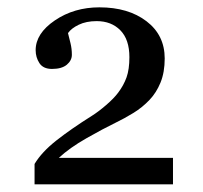

<svg xmlns="http://www.w3.org/2000/svg" viewBox="-20 -729 540 510"><path d="M439.5 -239.3H71.8V-293.5Q90.8 -325.2 129.9 -356Q168.9 -386.7 224.1 -421.4Q241.2 -432.1 262 -450Q282.7 -467.8 293.9 -482.9Q308.6 -502.4 316.2 -523.7Q323.7 -544.9 323.7 -577.1Q323.7 -624 299.8 -648.4Q275.9 -672.9 236.8 -672.9Q209 -672.9 189.2 -663.3Q169.4 -653.8 160.6 -641.1Q163.6 -629.4 167.2 -614.5Q170.9 -599.6 170.9 -583.5Q170.9 -568.4 157.5 -557.1Q144 -545.9 118.2 -545.9Q94.7 -545.9 84.7 -561.3Q74.7 -576.7 74.7 -595.7Q74.7 -640.1 125.7 -674.8Q176.8 -709.5 244.1 -709.5Q320.8 -709.5 369.1 -672.6Q417.5 -635.7 417.5 -573.7Q417.5 -537.1 406.5 -510Q395.5 -482.9 377.4 -463.9Q358.4 -443.8 334.7 -429.2Q311 -414.6 285.6 -402.3Q254.4 -387.2 209.7 -361.8Q165 -336.4 136.2 -309.6H439.5Z"/></svg>

Font: UniBurma_GGSerif
Style: Book
Weight: 400
Designer: Victor San Kho Lin (for Burmese only and related typography optimization with it)
Foundry: http://www.unimm.org
Version: 2.0